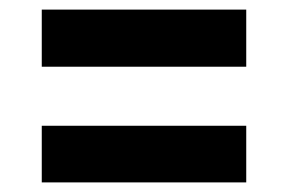

<svg xmlns="http://www.w3.org/2000/svg" viewBox="-20 -447 600 400"><path d="M67 -427H493V-308H67ZM67 -185H493V-67H67Z"/></svg>

Font: Hanken Grotesk Black
Style: Regular
Weight: 900
Designer: Alfredo Marco Pradil
Foundry: Hanken Design Co.
Version: Version 3.014